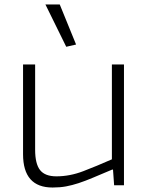

<svg xmlns="http://www.w3.org/2000/svg" viewBox="-20 -828 661 858"><path d="M215 10Q83 10 83 -139V-540H137V-159Q137 -96 159 -68Q181 -40 232 -40Q292 -40 352 -63Q412 -86 480 -116V-540H534V0H490L485 -70H481Q431 -49 395.5 -34Q360 -19 331 -9.5Q302 0 275 5Q248 10 215 10ZM276 -619 183 -808H247L320 -629Z"/></svg>

Font: Encode Sans Wide
Style: ExtraLight
Weight: 200
Designer: Pablo Impallari, Andres Torresi
Foundry: Pablo Impallari, Andres Torresi
Version: Version 1.000; ttfautohint (v1.00) -l 8 -r 50 -G 200 -x 14 -